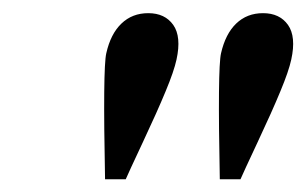

<svg xmlns="http://www.w3.org/2000/svg" viewBox="-20 -706 477 299"><path d="M210.9 -685.5Q236.8 -685.5 249.8 -667.2Q262.7 -648.9 254.9 -613.3Q251 -595.2 238 -564Q225.1 -532.7 202.4 -484.4Q179.7 -436 175.8 -426.8H143.6Q140.1 -599.6 145.5 -623Q152.3 -653.3 169.2 -669.4Q186 -685.5 210.9 -685.5ZM389.6 -685.5Q415.5 -685.5 428.5 -667.2Q441.4 -648.9 433.6 -613.3Q429.7 -595.2 416.7 -564Q403.8 -532.7 381.1 -484.4Q358.4 -436 354.5 -426.8H322.3Q318.8 -599.6 324.2 -623Q331.1 -653.3 347.9 -669.4Q364.7 -685.5 389.6 -685.5Z"/></svg>

Font: Crimson Pro
Style: Italic
Weight: 400
Italic angle: -12°
Designer: Jacques Le Bailly
Foundry: Baron von Fonthausen
Version: Version 1.003